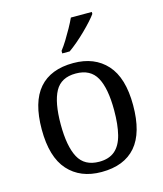

<svg xmlns="http://www.w3.org/2000/svg" viewBox="-115 -852 807 948"><g transform="rotate(-15 288.5 -378.0)"><path d="M287 10Q179 10 117 -59Q55 -128 55 -269Q55 -409 114.5 -477.5Q174 -546 290 -546Q398 -546 460 -477.5Q522 -409 522 -269Q522 -128 462.5 -59Q403 10 287 10ZM289 -42Q339 -42 369 -67.5Q399 -93 412 -144Q425 -195 425 -269Q425 -381 394 -437Q363 -493 288 -493Q213 -493 182.5 -437Q152 -381 152 -269Q152 -157 183 -99.5Q214 -42 289 -42ZM250 -619Q265 -638 281 -664Q297 -690 312 -717Q327 -744 337 -766H444V-756Q435 -743 417 -723Q399 -703 376.5 -681Q354 -659 331 -639.5Q308 -620 288 -606H250Z"/></g></svg>

Font: Noto Serif Khmer
Style: Regular
Weight: 400
Designer: Danh Hong and the Monotype Design Team
Foundry: Monotype Imaging Inc.
Version: Version 2.003